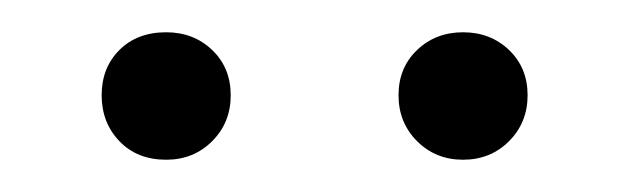

<svg xmlns="http://www.w3.org/2000/svg" viewBox="-20 -605 391 119"><path d="M43 -546Q43 -563 54 -574Q65 -585 83 -585Q100 -585 111.5 -574Q123 -563 123 -546Q123 -529 111.5 -517.5Q100 -506 83 -506Q65 -506 54 -517.5Q43 -529 43 -546ZM227 -546Q227 -563 238.5 -574Q250 -585 267 -585Q284 -585 295.5 -574Q307 -563 307 -546Q307 -529 295.5 -517.5Q284 -506 267 -506Q250 -506 238.5 -517.5Q227 -529 227 -546Z"/></svg>

Font: Isabella Sans
Style: Regular
Weight: 400
Designer: Original fonts by Christian Thalmann (Catharsis Fonts), Modifications by Cristiano Sobral
Version: Version 0.002;July 12, 2020;FontCreator 13.0.0.2655 64-bit; 